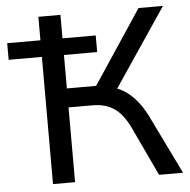

<svg xmlns="http://www.w3.org/2000/svg" viewBox="-63 -756 799 806"><g transform="rotate(-5 336.5 -352.5)"><path d="M128 0V-536H-12V-606H128V-705H221V-606H361V-536H221V-395H358L329 -372L550 -705H653L418 -356L394 -385Q427 -381 455.5 -364.5Q484 -348 509.5 -318.5Q535 -289 556 -246L676 0H575L478 -206Q450 -265 413 -290Q376 -315 323 -315H221V0Z"/></g></svg>

Font: Nunito Sans 12pt Medium
Style: Regular
Weight: 500
Designer: Vernon Adams
Foundry: Vernon Adams
Version: Version 3.101;gftools[0.9.27]